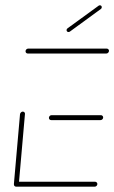

<svg xmlns="http://www.w3.org/2000/svg" viewBox="-20 -701 429 721"><path d="M32.2 -10.4 55.2 -272.6Q55.9 -276.3 58.9 -279.1Q61.9 -281.9 65.6 -281.9Q69.3 -281.9 71.9 -279.1Q74.4 -276.3 73.7 -272.6L50.7 -10.4ZM345.6 -10Q345.6 -5.9 342.6 -3Q339.6 0 335.6 0H40.7Q37 0 34.6 -2.4Q32.2 -4.8 32.2 -8.5Q32.2 -12.6 35.2 -15.6Q38.1 -18.5 42.2 -18.5H337Q340.4 -18.5 343 -16.1Q345.6 -13.7 345.6 -10ZM163.7 -258.5Q163.7 -262.6 166.7 -265.6Q169.6 -268.5 173.7 -268.5H358.9Q362.2 -268.5 364.8 -266.1Q367.4 -263.7 367.4 -260Q367.4 -255.9 364.4 -253Q361.5 -250 357.4 -250H172.2Q168.5 -250 166.1 -252.4Q163.7 -254.8 163.7 -258.5ZM75.9 -508.5Q75.9 -512.6 78.9 -515.6Q81.9 -518.5 85.9 -518.5H380.7Q384.1 -518.5 386.7 -516.1Q389.3 -513.7 389.3 -510.4Q389.3 -506.3 386.3 -503.1Q383.3 -500 379.3 -500H84.4Q80.7 -500 78.3 -502.4Q75.9 -504.8 75.9 -508.5ZM237 -580.7Q234.1 -580.7 232 -582.8Q230 -584.8 230 -587.8Q230 -592.2 233.3 -594.4L350.4 -679.6Q352.2 -681.1 355.2 -681.1Q358.1 -681.1 360.2 -679.1Q362.2 -677 362.2 -674.1Q362.2 -669.6 358.9 -667.4L242.2 -582.2Q239.6 -580.7 237 -580.7Z"/></svg>

Font: 26F Galaxy Sans Hairline
Style: Italic
Weight: 50
Italic angle: -5°
Designer: C₂₉H₂₅N₃O₅
Version: Version 1.200